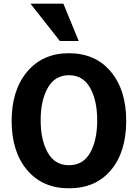

<svg xmlns="http://www.w3.org/2000/svg" viewBox="-20 -999 746 1039"><path d="M663 -345Q663 -177 580.5 -78.5Q498 20 353 20Q210 20 126.5 -79Q43 -178 43 -345Q43 -511 127 -611Q211 -711 353 -711Q496 -711 579.5 -611.5Q663 -512 663 -345ZM353 -105Q430 -105 468 -172.5Q506 -240 506 -348Q506 -456 467.5 -524Q429 -592 353 -592Q277 -592 238.5 -523.5Q200 -455 200 -348Q200 -241 238.5 -173Q277 -105 353 -105ZM406 -777H304L145 -979H323Z"/></svg>

Font: Repo
Style: Bold
Weight: 700
Designer: Stefan Peev
Foundry: Context Ltd
Version: Version 001.000